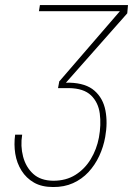

<svg xmlns="http://www.w3.org/2000/svg" viewBox="-20 -731 527 761"><path d="M138.2 -710.9H487.3L484.4 -678.2L239.3 -400.9H213.9L214.4 -407.7L455.1 -686.5H134.3ZM213.9 -402.8 255.9 -403.3Q320.8 -401.4 354.7 -371.3Q388.7 -341.3 397.9 -293Q407.2 -244.6 397 -188Q390.1 -148.9 373.3 -112.8Q356.4 -76.7 330.6 -48.8Q304.7 -21 269.5 -5.1Q234.4 10.7 190.4 10.3Q145.5 10.3 114.7 -7.3Q84 -24.9 65.2 -54.9Q46.4 -85 40.5 -121.6Q34.7 -158.2 40 -197.3H67.9Q60.5 -152.3 71.5 -110.4Q82.5 -68.4 111.8 -41.7Q141.1 -15.1 191.4 -14.6Q241.7 -14.6 278.8 -37.8Q315.9 -61 339.6 -100.1Q363.3 -139.2 372.1 -186Q381.3 -236.3 375.5 -280.8Q369.6 -325.2 340.8 -353Q312 -380.9 253.4 -381.8H210Z"/></svg>

Font: Roboto Condensed Thin
Style: Italic
Weight: 250
Italic angle: -12°
Designer: Christian Robertson
Foundry: Google
Version: Version 3.008; 2023